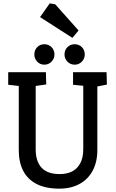

<svg xmlns="http://www.w3.org/2000/svg" viewBox="-20 -1122 690 1146"><path d="M334 4Q252 4 198 -24Q144 -52 118 -103.5Q92 -155 92 -226V-609L29 -616V-691H254L256 -618L193 -609V-232Q193 -159 228 -121Q263 -83 337 -83Q378 -83 409 -98Q440 -113 458.5 -146.5Q477 -180 477 -233V-610L416 -616V-691H616L618 -617L561 -606V-226Q561 -155 533 -103Q505 -51 454 -23.5Q403 4 334 4ZM426 -736Q400 -736 382.5 -754Q365 -772 365 -797Q365 -823 382.5 -840.5Q400 -858 426 -858Q451 -858 468.5 -840.5Q486 -823 486 -797Q486 -772 468.5 -754Q451 -736 426 -736ZM245 -736Q219 -736 202 -754Q185 -772 185 -797Q185 -823 202 -840.5Q219 -858 245 -858Q270 -858 287.5 -840.5Q305 -823 305 -797Q305 -772 287.5 -754Q270 -736 245 -736ZM412 -896 219 -1020 277 -1102 310 -1096 449 -940Z"/></svg>

Font: Kreon Light
Style: Regular
Weight: 400
Version: Version 2.002